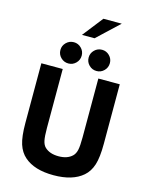

<svg xmlns="http://www.w3.org/2000/svg" viewBox="-169 -1308 1107 1424"><g transform="rotate(15 384.5 -596.5)"><path d="M319.8 -1047.9 442.4 -1204.6H583.5L416.5 -1047.9ZM276.9 -816.9Q242.7 -816.9 218.5 -840.8Q194.3 -864.7 194.3 -898.9Q194.3 -932.1 218.5 -956.1Q242.7 -980 276.9 -980Q310.1 -980 334 -956.1Q357.9 -932.1 357.9 -898.9Q357.9 -864.7 334 -840.8Q310.1 -816.9 276.9 -816.9ZM493.2 -816.9Q459 -816.9 435.1 -840.8Q411.1 -864.7 411.1 -898.9Q411.1 -932.1 435.1 -956.1Q459 -980 493.2 -980Q526.4 -980 550.3 -956.1Q574.2 -932.1 574.2 -898.9Q574.2 -864.7 550.3 -840.8Q526.4 -816.9 493.2 -816.9ZM160.2 -55.7Q120.1 -90.3 101.8 -147.2Q83.5 -204.1 83.5 -309.1V-766.6H247.6V-314.5Q247.6 -249 254.4 -217.3Q261.2 -185.5 278.8 -168.9Q316.4 -133.3 384.3 -133.3Q451.7 -133.3 488.8 -168.9Q506.8 -186 513.9 -216.8Q521 -247.6 521 -314.5V-766.6H685.5V-309.1Q685.5 -205.1 667.2 -147.7Q648.9 -90.3 608.9 -55.7Q530.8 12.2 384.3 12.2Q237.8 12.2 160.2 -55.7Z"/></g></svg>

Font: Acari Sans Neue Black
Style: Regular
Weight: 900
Designer: Alfredo Marco Pradil
Foundry: Alfredo Marco Pradil
Version: Version 1.045;June 16, 2019;FontCreator 11.5.0.2425 64-bit; 